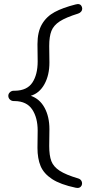

<svg xmlns="http://www.w3.org/2000/svg" viewBox="-20 -727 467 948"><path d="M385 182Q384 190 378 195.5Q372 201 363 201L354 200Q278 184 237 157Q196 130 180.5 93Q165 56 165 3L166 -82Q166 -146 139 -186.5Q112 -227 53 -228H48Q37 -228 29 -235.5Q21 -243 21 -254Q21 -264 29 -271.5Q37 -279 48 -279H54Q114 -280 140 -319.5Q166 -359 166 -424L165 -509Q165 -570 187.5 -608Q210 -646 250 -667.5Q290 -689 353 -705Q361 -707 364 -707Q375 -707 380.5 -700Q386 -693 386 -684Q386 -676 380.5 -669.5Q375 -663 366 -660Q305 -641 275 -621.5Q245 -602 234 -574.5Q223 -547 223 -500L224 -418Q224 -356 199.5 -311.5Q175 -267 132 -254Q176 -239 200 -195Q224 -151 224 -89L223 -6Q223 41 233.5 68.5Q244 96 274.5 116Q305 136 366 154Q376 157 381 164.5Q386 172 385 182Z"/></svg>

Font: Quicksand
Style: Regular
Weight: 400
Designer: Andrew Paglinawan
Foundry: Andrew Paglinawan
Version: Version 3.000